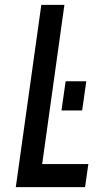

<svg xmlns="http://www.w3.org/2000/svg" viewBox="-20 -770 426 790"><path d="M245 -750 153.5 -95H343.5L330 0H45L150 -750ZM233 -315.5 250 -435.5H335L318 -315.5Z"/></svg>

Font: Mohave Light Medium
Style: Italic
Weight: 500
Italic angle: -8°
Version: Version 2.003